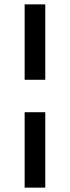

<svg xmlns="http://www.w3.org/2000/svg" viewBox="-20 -695 324 890"><path d="M94.2 -325.2V-674.8H189.9V-325.2ZM94.2 174.8V-174.8H189.9V174.8Z"/></svg>

Font: Linguistics Pro
Style: Bold
Weight: 700
Designer: Stefan Peev, Context Ltd
Foundry: Stefan Peev, Context Ltd
Version: Version 001.000